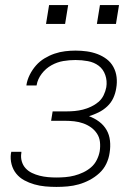

<svg xmlns="http://www.w3.org/2000/svg" viewBox="-20 -727 540 755"><path d="M202 8Q180 8 158 6Q136 4 115 -2Q94 -8 75.5 -18Q57 -28 44 -44Q31 -60 25.5 -81Q20 -102 23 -124Q24 -126 24 -127Q24 -128 24 -130H64Q64 -129 64 -128Q64 -127 64 -126Q61 -109 65.5 -93Q70 -77 80.5 -65.5Q91 -54 105.5 -47Q120 -40 136 -36Q152 -32 168.5 -30.5Q185 -29 202 -29Q219 -29 237 -30.5Q255 -32 272.5 -36.5Q290 -41 307 -49Q324 -57 338 -69Q352 -81 360.5 -98Q369 -115 372 -132Q375 -151 373 -169Q371 -187 361.5 -201.5Q352 -216 338 -226Q324 -236 307 -242Q290 -248 272 -250Q254 -252 235 -252H181L187 -289H242Q258 -289 274 -290.5Q290 -292 306 -296Q322 -300 338 -307.5Q354 -315 367 -326Q380 -337 387.5 -352.5Q395 -368 398 -384Q402 -409 394 -432Q386 -455 368 -468.5Q350 -482 326 -486.5Q302 -491 277 -491Q253 -491 229 -487Q205 -483 182.5 -470.5Q160 -458 144 -437Q128 -416 124 -392Q124 -392 124 -391.5Q124 -391 124 -391H84Q84 -392 84 -392Q84 -392 84 -393Q87 -413 97 -433Q107 -453 121.5 -469.5Q136 -486 155 -497.5Q174 -509 194.5 -516Q215 -523 236 -525.5Q257 -528 277 -528Q300 -528 321.5 -525Q343 -522 363 -514.5Q383 -507 399.5 -494.5Q416 -482 426 -463.5Q436 -445 438.5 -423.5Q441 -402 437 -380Q434 -360 425.5 -341.5Q417 -323 401.5 -308.5Q386 -294 367.5 -285Q349 -276 330 -270Q352 -262 370 -248.5Q388 -235 399 -216Q410 -197 412.5 -173.5Q415 -150 411 -126Q408 -104 398 -83Q388 -62 370.5 -46Q353 -30 332 -19Q311 -8 289.5 -2Q268 4 246 6Q224 8 202 8ZM361 -633 373 -707H448L436 -633ZM161 -633 173 -707H248L236 -633Z"/></svg>

Font: Iosevka SS04 Extralight
Style: Italic
Weight: 200
Italic angle: -9°
Monospace: yes
Designer: Belleve Invis
Foundry: Belleve Invis
Version: Version 19.0.0; ttfautohint (v1.8.4)